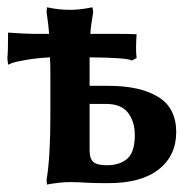

<svg xmlns="http://www.w3.org/2000/svg" viewBox="-20 -496 533 523"><path d="M224.1 -262.2H275.9Q361.3 -262.2 410.6 -232.2Q460 -202.1 460 -136.2Q460 -71.8 412.1 -34.4Q364.3 2.9 275.9 2.9Q238.3 2.9 223.1 2Q189 0 170.9 0Q157.2 0 141.6 1.7Q126 3.4 117.2 4.9L107.9 6.8L106.9 -5.9Q117.2 -67.9 117.2 -180.2V-288.1Q117.2 -321.8 116.2 -339.8Q80.6 -337.9 52 -333Q23.4 -328.1 12.7 -324.2L2 -319.8L0 -337.9Q2 -352.1 2 -407.2Q51.3 -403.8 69.8 -403.8H113.8Q112.8 -422.4 106.9 -462.9L107.9 -476.1Q140.1 -469.2 170.9 -469.2Q183.6 -469.2 199 -470.9Q214.4 -472.7 223.1 -474.6L231.9 -476.1L233.9 -462.9Q227.5 -427.7 226.1 -403.8H280.8Q335 -403.8 352.1 -402.8Q349.1 -361.3 352.1 -337.9L338.9 -331.1Q328.1 -338.9 224.1 -339.8ZM347.2 -127.9Q347.2 -165 328.6 -189Q310.1 -212.9 269 -212.9H224.1V-85.9Q224.1 -63.5 234.6 -54.7Q245.1 -45.9 271 -45.9Q306.2 -45.9 326.7 -63.7Q347.2 -81.5 347.2 -127.9Z"/></svg>

Font: Linear Smooth
Style: Bold
Weight: 700
Designer: Philipp H. Poll, Flanker
Foundry: Philipp H. Poll, reworked by Flanker
Version: Version 1.061 | FøM Fix